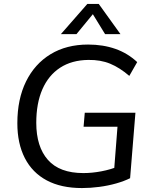

<svg xmlns="http://www.w3.org/2000/svg" viewBox="-20 -946 773 974"><path d="M396 8Q290 8 217 -31Q144 -70 106 -144Q68 -218 68 -321Q68 -443 112 -532.5Q156 -622 236.5 -671Q317 -720 427 -720Q503 -720 565.5 -698Q628 -676 676 -631L636 -561Q587 -603 538.5 -623Q490 -643 428 -642Q344 -641 285 -602.5Q226 -564 195 -493Q164 -422 164 -323Q164 -202 223 -135Q282 -68 403 -68Q447 -68 494.5 -77Q542 -86 583 -103L557 -59L576 -303H404L410 -374H667L640 -42Q610 -27 569.5 -15.5Q529 -4 484 2Q439 8 396 8ZM368 -773H289L423 -926H481L591 -773H513L451 -874Z"/></svg>

Font: Muli Medium
Style: Italic
Weight: 500
Italic angle: -4.541°
Designer: Vernon Adams
Foundry: Vernon Adams
Version: Version 2.100; ttfautohint (v1.8.1.43-b0c9)